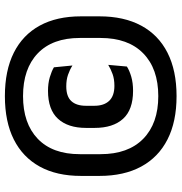

<svg xmlns="http://www.w3.org/2000/svg" viewBox="-0 -692 707 746"><g transform="rotate(-90 353.0 -318.5)"><path d="M353 14.5Q253.5 14.5 184.5 -20.8Q115.5 -56 79.2 -123Q43 -190 43 -285V-357Q43 -451 79.2 -517Q115.5 -583 184.5 -617.8Q253.5 -652.5 353 -652.5Q452.5 -652.5 521.8 -617.8Q591 -583 627 -517Q663 -451 663 -357V-285Q663 -190 627 -123Q591 -56 521.8 -20.8Q452.5 14.5 353 14.5ZM373.5 -154.5Q300 -154.5 264.8 -193.5Q229.5 -232.5 229.5 -304V-337Q229.5 -407.5 265 -446.2Q300.5 -485 373.5 -485Q403 -485 426.5 -478Q450 -471 465 -462L472 -390Q455.5 -400.5 436 -407.2Q416.5 -414 391 -414Q351.5 -414 333.5 -394.2Q315.5 -374.5 315.5 -337.5V-305Q315.5 -267.5 334.8 -247.2Q354 -227 393 -227Q419 -227 438.5 -234Q458 -241 474.5 -251L468 -178.5Q452.5 -168.5 428.5 -161.5Q404.5 -154.5 373.5 -154.5ZM353 -56.5Q459.5 -56.5 519.2 -115Q579 -173.5 579 -281V-361.5Q579 -467.5 519.2 -524.8Q459.5 -582 353 -582Q247 -582 187.2 -524.8Q127.5 -467.5 127.5 -361.5V-281Q127.5 -173.5 187.2 -115Q247 -56.5 353 -56.5Z"/></g></svg>

Font: Anek Tamil SemiBold
Style: Regular
Weight: 600
Version: Version 1.003